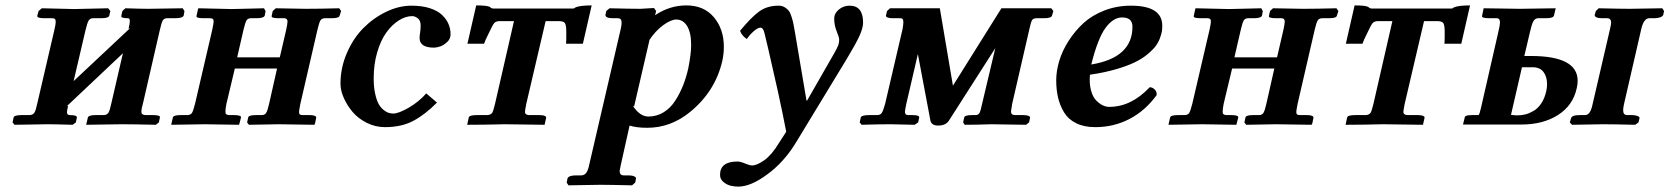

<svg xmlns="http://www.w3.org/2000/svg" viewBox="-20 -465 6234 717"><path d="M256.8 -431.2 383.8 -434.1 392.1 -423.8 388.2 -407.2Q386.7 -397 357.9 -397H328.1Q316.4 -397 311 -388.2Q305.7 -379.4 298.8 -350.1L254.9 -162.1L465.8 -359.9L460 -357.9Q464.8 -376.5 464.8 -386.2Q464.8 -397 458 -397Q430.2 -397 433.1 -405.8L437 -423.8L448.2 -434.1Q506.3 -432.1 534.2 -432.1L662.1 -434.1L668.9 -423.8L666 -407.2Q662.6 -397 634.8 -397H605Q592.8 -397 587.9 -388.7Q583 -380.9 576.2 -350.1L514.2 -80.1Q507.8 -57.1 507.8 -48.8Q507.8 -42 511 -39.1Q514.2 -36.1 522 -35.2H551.8Q580.1 -35.2 577.1 -25.9L573.2 -7.8L562 1Q479 -1 435.1 -1L301.8 1L308.1 -25.9Q310.5 -35.2 336.9 -35.2H367.2Q379.9 -35.6 385.3 -44.7Q390.6 -53.7 396 -80.1L439 -266.1L229 -67.9L233.9 -69.8V-67.9Q230 -50.3 230 -45.9Q230 -35.2 241.2 -35.2Q255.4 -35.2 261.7 -32.7Q268.1 -30.3 267.1 -25.9L263.2 -7.8L251 1Q188 -1 157.2 -1L34.2 1L26.9 -7.8L30.8 -25.9Q32.2 -35.2 61 -35.2H89.8Q103 -35.6 108.4 -44.2Q113.8 -52.7 119.1 -78.1L182.1 -349.1Q188 -373 188 -383.8Q188 -391.6 184.8 -394.3Q181.6 -397 173.8 -397H145Q117.7 -397 119.1 -405.8L124 -423.8L136.2 -434.1Z M772.9 -355Q777.8 -378.4 777.8 -384.8Q777.8 -391.6 774.7 -394.3Q771.5 -397 763.7 -397H738.8Q710.9 -397 713.9 -405.8L718.8 -428.2L720.7 -434.1L844.7 -431.2Q862.8 -431.6 905.5 -432.6Q948.2 -433.6 965.8 -434.1L971.7 -423.8L968.8 -407.2Q965.3 -397 939 -397H918Q906.2 -397 901.1 -389.6Q896 -382.3 889.6 -355L865.7 -251H1024.9L1048.8 -354Q1053.7 -377.4 1053.7 -384.8Q1053.7 -397 1040.5 -397H1019.5Q991.7 -397 994.6 -405.8L998.5 -423.8L1009.8 -434.1L1120.6 -432.1Q1172.4 -432.1 1246.6 -434.1L1253.9 -423.8L1248.5 -407.2Q1247.1 -397 1219.7 -397H1194.8Q1182.6 -397 1177.2 -389.6Q1171.9 -381.8 1165.5 -354L1101.6 -77.1Q1096.7 -51.8 1096.7 -46.9Q1096.7 -40 1099.9 -37.6Q1103 -35.2 1110.8 -35.2H1136.7Q1145.5 -35.2 1151.4 -33.7Q1157.2 -32.2 1159.4 -30Q1161.6 -27.8 1160.6 -24.9L1156.7 -4.9L1153.8 1L1019.5 -1Q1003.9 -0.5 964.8 0Q925.8 0.5 909.7 1L902.8 -7.8L906.7 -25.9Q908.2 -35.2 935.5 -35.2H956.5Q968.8 -35.2 973.6 -43Q979 -50.8 984.9 -77.1L1014.6 -209H856.9L825.7 -78.1Q821.8 -59.1 821.8 -47.9Q821.8 -41 824.5 -38.6Q827.1 -36.1 835 -35.2H854.5Q863.8 -35.2 869.9 -33.9Q876 -32.7 878.4 -30.8Q880.9 -28.8 879.9 -25.9L874.5 -4.9L872.6 1L744.6 -1Q727.5 -1 682.1 0Q636.7 1 619.6 1L620.6 -4.9L625.5 -25.9Q627 -35.2 654.8 -35.2H679.7Q691.9 -35.6 696.8 -43.2Q701.7 -50.8 708.5 -78.1Z M1417.5 9.8Q1381.8 9.8 1349.6 -6.3Q1317.4 -22.5 1296.6 -47.1Q1275.9 -71.8 1263.7 -99.6Q1251.5 -127.4 1251.5 -151.9Q1251.5 -211.9 1275.4 -267.1Q1299.3 -322.3 1337.2 -360.4Q1375 -398.4 1422.4 -421.1Q1469.7 -443.8 1516.6 -443.8Q1556.2 -443.8 1585.4 -434.3Q1614.7 -424.8 1631.1 -408.9Q1647.5 -393.1 1655 -375Q1662.6 -356.9 1662.6 -336.9Q1662.6 -319.8 1649.7 -307.9Q1636.7 -295.9 1623.5 -291.5Q1610.4 -287.1 1600.6 -287.1Q1546.9 -287.1 1546.9 -323.2Q1546.9 -331.5 1548.8 -342.8Q1550.8 -354 1550.8 -370.1Q1550.8 -388.7 1540 -396.7Q1529.3 -404.8 1519.5 -404.8Q1494.6 -404.8 1469.2 -388.7Q1443.8 -372.6 1422.9 -343.8Q1401.9 -314.9 1388.7 -270Q1375.5 -225.1 1375.5 -172.9Q1375.5 -140.1 1380.9 -115.5Q1386.2 -90.8 1393.8 -77.1Q1401.4 -63.5 1411.9 -54.9Q1422.4 -46.4 1431.2 -43.7Q1439.9 -41 1448.7 -41Q1468.3 -41 1506.1 -62.7Q1543.9 -84.5 1571.8 -116.2L1611.8 -82Q1568.8 -38.1 1524.4 -14.2Q1480 9.8 1417.5 9.8Z M1945.3 -77.1Q1940.4 -51.8 1940.4 -46.9Q1940.4 -36.6 1954.6 -35.2H1994.6Q2007.8 -35.2 2014.2 -32.2Q2020.5 -29.3 2019.5 -24.9L2013.7 1L1864.7 -1Q1786.6 1 1724.6 1L1730.5 -25.9Q1731.9 -35.2 1760.7 -35.2H1800.3Q1812.5 -36.1 1817.9 -43.5Q1822.3 -50.3 1828.6 -77.1L1899.4 -386.2H1846.7Q1832 -386.2 1825.7 -378.9Q1819.3 -371.6 1804.7 -339.8Q1792 -314.5 1787.6 -301.8H1725.6L1758.3 -444.8Q1799.8 -444.8 1809.6 -439Q1815.4 -433.1 1822.8 -433.1H2119.6Q2122.1 -433.1 2123.3 -433.6Q2124.5 -434.1 2125 -434.6Q2125.5 -435.1 2127 -436Q2128.4 -437 2130.4 -438Q2148.4 -444.8 2189.5 -444.8L2156.7 -301.8H2093.8Q2094.7 -311.5 2094.7 -330.1V-346.2Q2094.7 -371.1 2089.6 -378.7Q2084.5 -386.2 2065.4 -386.2H2017.6Z M2405.3 -314.9 2348.1 -67.9 2343.3 -69.8Q2369.6 -29.8 2401.4 -29.8Q2432.6 -29.8 2458.3 -45.7Q2483.9 -61.5 2501.5 -88.9Q2519 -116.2 2530.8 -145.8Q2542.5 -175.3 2550.3 -210Q2561 -263.7 2561 -296.9Q2561 -342.8 2546.1 -367.4Q2531.2 -392.1 2505.4 -392.1Q2485.4 -392.1 2456.1 -370.6Q2426.8 -349.1 2403.3 -313ZM2430.2 -423.8 2426.3 -408.2Q2481 -444.8 2543 -444.8Q2608.9 -444.8 2646 -400.6Q2683.1 -356.4 2683.1 -290Q2683.1 -263.7 2677.2 -236.8Q2650.9 -123.5 2557.1 -46.9Q2484.9 12.2 2397 12.2Q2356.4 12.2 2331.1 3.9L2298.3 150.9Q2293.9 170.9 2293.9 172.9Q2293.9 189.9 2309.1 189.9H2328.1Q2340.3 189.9 2348.4 193.6Q2356.4 197.3 2355 202.1L2352.1 216.8L2340.3 227.1Q2259.3 225.1 2221.2 225.1L2103 227.1L2096.2 216.8L2099.1 202.1Q2102.5 189.9 2132.3 189.9H2150.4Q2162.6 189.9 2169.4 180.2Q2176.3 170.4 2180.2 150.9L2298.3 -357.9Q2301.3 -371.1 2301.3 -379.9Q2301.3 -389.2 2297.9 -393.1Q2294.4 -397 2286.1 -397H2267.1Q2253.9 -397 2246.8 -400.6Q2239.7 -404.3 2241.2 -410.2L2244.1 -423.8L2256.3 -434.1Q2335.9 -432.1 2372.1 -432.1L2422.4 -435.1Z M2948.7 -344.2 2991.7 -89.8 2993.7 -88.9 3094.7 -265.1Q3106.9 -286.6 3110.4 -296.1Q3113.8 -305.7 3113.8 -316.9Q3113.8 -325.7 3104.5 -348.1Q3095.2 -370.6 3095.2 -395.5Q3095.2 -415 3112.5 -429.4Q3129.9 -443.8 3152.8 -443.8Q3203.1 -443.8 3203.1 -380.4Q3203.1 -360.8 3189.5 -330.8Q3175.8 -300.8 3141.6 -244.1L2952.6 66.9Q2908.2 140.1 2846.2 185.5Q2784.2 231.9 2736.8 231.9Q2722.7 231.9 2708.5 228.5Q2694.3 225.1 2681.6 214.6Q2668.9 204.1 2668.9 188Q2668.9 138.2 2733.9 138.2Q2745.1 138.2 2762.2 145.5Q2779.3 152.8 2788.6 152.8Q2806.6 152.8 2834.5 133.1Q2862.3 113.3 2889.6 67.9L2916 26.9Q2905.3 -29.8 2885.3 -122.1L2850.1 -277.3L2835 -340.8Q2830.1 -361.8 2819.8 -361.8Q2810.1 -361.8 2794.9 -348.6Q2779.8 -335.4 2769 -319.3Q2750 -331.5 2743.7 -350.1Q2786.1 -401.4 2815.7 -422.6Q2845.2 -443.8 2887.7 -443.8Q2900.4 -443.8 2910.2 -438Q2919.9 -432.1 2925.5 -424.8Q2931.2 -417.5 2936 -402.1Q2940.9 -386.7 2942.9 -376Q2944.3 -371.1 2948.7 -344.2Z M3303.7 -434.1H3489.7L3538.6 -145L3719.7 -434.1H3905.8L3913.6 -423.8L3908.7 -407.2Q3906.7 -397 3879.4 -397H3851.6Q3838.9 -397 3834.5 -390.4Q3830.1 -383.8 3824.7 -358.9L3759.8 -77.1Q3755.4 -49.8 3755.4 -48.8Q3755.4 -35.2 3770.5 -35.2H3800.8Q3814.5 -35.2 3821 -32.2Q3827.6 -29.3 3826.7 -24.9L3822.8 -7.8L3811.5 1L3681.6 -1Q3626 1 3582.5 1L3576.7 -7.8L3580.6 -25.9Q3582 -35.2 3609.4 -35.2H3622.6Q3633.3 -35.2 3637.7 -43Q3642.1 -50.8 3647.5 -77.1L3696.8 -285.2L3523.4 -14.2Q3511.7 3.9 3483.4 3.9Q3459 3.9 3454.6 -14.2L3407.7 -263.2L3364.7 -78.1Q3359.4 -52.2 3359.4 -47.9Q3359.4 -35.2 3370.6 -35.2H3387.7Q3414.1 -35.2 3412.6 -25.9L3408.7 -7.8L3395.5 1L3304.7 -1Q3257.3 -1 3197.8 1L3190.4 -7.8L3194.3 -25.9Q3196.8 -35.2 3225.6 -35.2H3255.4Q3267.1 -35.2 3272.7 -43.2Q3278.3 -51.3 3285.6 -78.1L3350.6 -356.9Q3353.5 -374 3353.5 -381.8Q3353.5 -390.6 3350.8 -393.8Q3348.1 -397 3341.8 -397H3312.5Q3300.3 -397 3293.9 -399.9Q3287.6 -402.8 3288.6 -407.2L3292.5 -423.8Z M4209 -365.2Q4209 -399.9 4170.4 -399.9Q4137.2 -399.9 4108.4 -360.8Q4079.6 -321.8 4055.2 -224.1Q4209 -249.5 4209 -365.2ZM4320.3 -369.1Q4320.3 -358.4 4319.1 -349.1Q4317.9 -339.8 4312 -323.5Q4306.2 -307.1 4295.9 -293.2Q4285.6 -279.3 4265.4 -262.5Q4245.1 -245.6 4217.5 -232.2Q4189.9 -218.8 4147 -206.3Q4104 -193.8 4050.3 -186Q4047.4 -153.3 4054 -128.4Q4060.5 -103.5 4072.8 -90.8Q4085 -78.1 4097.4 -72Q4109.9 -65.9 4122.1 -65.9Q4204.6 -65.9 4273.4 -139.2Q4284.2 -139.2 4292.5 -130.4Q4300.8 -121.6 4299.3 -109.9Q4256.8 -51.3 4198 -20.8Q4139.2 9.8 4070.3 9.8Q4028.3 9.8 3998.8 -4.9Q3969.2 -19.5 3953.6 -45.4Q3938 -71.3 3931.2 -100.6Q3924.3 -129.9 3924.3 -165Q3924.3 -199.7 3935.5 -237.3Q3946.8 -274.9 3970.2 -311.8Q3993.7 -348.6 4025.6 -378.2Q4057.6 -407.7 4104 -425.8Q4150.4 -443.8 4203.1 -443.8Q4320.3 -443.8 4320.3 -369.1Z M4497.1 -355Q4502 -378.4 4502 -384.8Q4502 -391.6 4498.8 -394.3Q4495.6 -397 4487.8 -397H4462.9Q4435.1 -397 4438 -405.8L4442.9 -428.2L4444.8 -434.1L4568.8 -431.2Q4586.9 -431.6 4629.6 -432.6Q4672.4 -433.6 4689.9 -434.1L4695.8 -423.8L4692.9 -407.2Q4689.5 -397 4663.1 -397H4642.1Q4630.4 -397 4625.2 -389.6Q4620.1 -382.3 4613.8 -355L4589.8 -251H4749L4772.9 -354Q4777.8 -377.4 4777.8 -384.8Q4777.8 -397 4764.6 -397H4743.7Q4715.8 -397 4718.8 -405.8L4722.7 -423.8L4733.9 -434.1L4844.7 -432.1Q4896.5 -432.1 4970.7 -434.1L4978 -423.8L4972.7 -407.2Q4971.2 -397 4943.8 -397H4918.9Q4906.7 -397 4901.4 -389.6Q4896 -381.8 4889.6 -354L4825.7 -77.1Q4820.8 -51.8 4820.8 -46.9Q4820.8 -40 4824 -37.6Q4827.1 -35.2 4835 -35.2H4860.8Q4869.6 -35.2 4875.5 -33.7Q4881.3 -32.2 4883.5 -30Q4885.7 -27.8 4884.8 -24.9L4880.9 -4.9L4877.9 1L4743.7 -1Q4728 -0.5 4689 0Q4649.9 0.5 4633.8 1L4627 -7.8L4630.9 -25.9Q4632.3 -35.2 4659.7 -35.2H4680.7Q4692.9 -35.2 4697.8 -43Q4703.1 -50.8 4709 -77.1L4738.8 -209H4581.1L4549.8 -78.1Q4545.9 -59.1 4545.9 -47.9Q4545.9 -41 4548.6 -38.6Q4551.3 -36.1 4559.1 -35.2H4578.6Q4587.9 -35.2 4594 -33.9Q4600.1 -32.7 4602.5 -30.8Q4605 -28.8 4604 -25.9L4598.6 -4.9L4596.7 1L4468.8 -1Q4451.7 -1 4406.2 0Q4360.8 1 4343.8 1L4344.7 -4.9L4349.6 -25.9Q4351.1 -35.2 4378.9 -35.2H4403.8Q4416 -35.6 4420.9 -43.2Q4425.8 -50.8 4432.6 -78.1Z M5225.6 -77.1Q5220.7 -51.8 5220.7 -46.9Q5220.7 -36.6 5234.9 -35.2H5274.9Q5288.1 -35.2 5294.4 -32.2Q5300.8 -29.3 5299.8 -24.9L5293.9 1L5145 -1Q5066.9 1 5004.9 1L5010.7 -25.9Q5012.2 -35.2 5041 -35.2H5080.6Q5092.8 -36.1 5098.1 -43.5Q5102.5 -50.3 5108.9 -77.1L5179.7 -386.2H5127Q5112.3 -386.2 5106 -378.9Q5099.6 -371.6 5085 -339.8Q5072.3 -314.5 5067.9 -301.8H5005.9L5038.6 -444.8Q5080.1 -444.8 5089.8 -439Q5095.7 -433.1 5103 -433.1H5399.9Q5402.3 -433.1 5403.6 -433.6Q5404.8 -434.1 5405.3 -434.6Q5405.8 -435.1 5407.2 -436Q5408.7 -437 5410.6 -438Q5428.7 -444.8 5469.7 -444.8L5437 -301.8H5374Q5375 -311.5 5375 -330.1V-346.2Q5375 -371.1 5369.9 -378.7Q5364.7 -386.2 5345.7 -386.2H5297.9Z M5754.4 -125Q5757.3 -136.7 5757.3 -150.9Q5757.3 -178.7 5743.9 -196.3Q5730.5 -213.9 5703.6 -213.9H5663.6L5622.6 -36.1Q5636.2 -34.2 5646.5 -34.2Q5661.6 -34.2 5676.3 -37.8Q5690.9 -41.5 5707 -50.8Q5723.1 -60.1 5735.8 -79.1Q5748.5 -98.1 5754.4 -125ZM5992.7 -357.9Q5996.6 -375.5 5996.6 -379.9Q5996.6 -397 5981.4 -397H5961.4Q5948.2 -397 5941.2 -400.6Q5934.1 -404.3 5935.5 -410.2L5939.5 -423.8L5950.2 -434.1Q6031.2 -432.1 6066.4 -432.1L6187.5 -434.1L6194.3 -423.8L6191.4 -410.2Q6189.9 -404.3 6180.4 -400.6Q6170.9 -397 6159.7 -397H6139.6Q6118.7 -397 6109.4 -357.9L6044.4 -75.2Q6041.5 -62 6041.5 -53.2Q6041.5 -35.2 6056.6 -35.2H6075.2Q6086.9 -35.2 6095.5 -31.7Q6104 -28.3 6102.5 -22.9L6098.6 -7.8L6086.4 1Q6005.4 -1 5966.3 -1L5850.6 1L5842.3 -7.8L5846.7 -22.9Q5849.6 -35.2 5878.4 -35.2H5898.4Q5909.2 -35.2 5916 -44.9Q5922.9 -54.7 5927.2 -75.2ZM5867.7 -133.8Q5853.5 -70.8 5797.9 -35.4Q5742.2 0 5661.6 0H5443.4L5450.2 -27.8Q5451.7 -35.2 5477.5 -35.2H5501.5Q5505.4 -39.1 5510.3 -61L5575.2 -345.2Q5581.5 -371.6 5581.5 -380.9Q5581.5 -397 5569.3 -397H5539.6Q5526.4 -397 5519.8 -399.2Q5513.2 -401.4 5514.6 -405.8L5520.5 -434.1L5655.3 -432.1Q5673.8 -432.1 5722.4 -433.1Q5771 -434.1 5789.6 -434.1L5783.2 -407.2Q5781.2 -397 5753.4 -397H5723.6Q5711.9 -396.5 5705.8 -385Q5699.7 -373.5 5693.4 -345.2L5672.4 -255.9H5697.3Q5871.6 -255.9 5871.6 -163.1Q5871.6 -148.9 5867.7 -133.8Z"/></svg>

Font: Linux Libertine G
Style: Semibold Italic
Weight: 600
Italic angle: -11.5°
Designer: Philipp H. Poll
Foundry: Philipp H. Poll
Version: Version 5.1.1